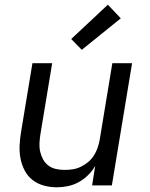

<svg xmlns="http://www.w3.org/2000/svg" viewBox="-20 -789 640 817"><path d="M222 8Q193 8 166 0.5Q139 -7 118 -23.5Q97 -40 84.5 -64.5Q72 -89 67 -116Q62 -143 63.5 -172Q65 -201 70 -230L118 -520H202L152 -218Q149 -199 148 -180Q147 -161 151 -143.5Q155 -126 163.5 -110.5Q172 -95 186 -84.5Q200 -74 218 -70Q236 -66 255 -66Q272 -66 289 -68.5Q306 -71 323 -79Q340 -87 354.5 -99Q369 -111 379 -126.5Q389 -142 395 -159Q401 -176 404 -193L458 -520H542L456 0H372L385 -83Q373 -62 355 -44Q337 -26 315 -14Q293 -2 269 3Q245 8 222 8ZM328 -577 283 -623 439 -769 494 -711Z"/></svg>

Font: Iosevka Extended Oblique
Style: Regular
Weight: 400
Width: 7
Italic angle: -9°
Monospace: yes
Designer: Belleve Invis
Foundry: Belleve Invis
Version: Version 32.0.1; ttfautohint (v1.8.4)